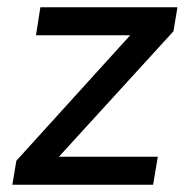

<svg xmlns="http://www.w3.org/2000/svg" viewBox="-20 -508 508 528"><path d="M14 0 25 -66 338 -411H79L91 -488H468L457 -422L142 -77H414L401 0Z"/></svg>

Font: Nunito Sans SemiBold
Style: Italic
Weight: 600
Italic angle: -9°
Designer: Vernon Adams
Foundry: Vernon Adams
Version: Version 3.006; ttfautohint (v1.8.3)